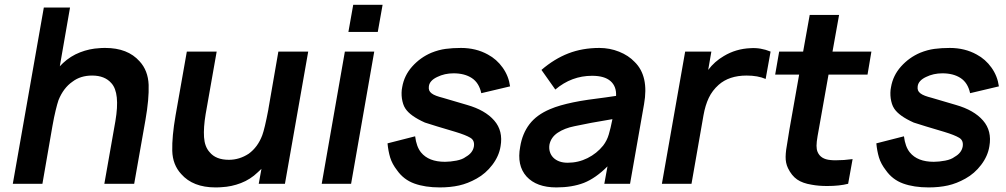

<svg xmlns="http://www.w3.org/2000/svg" viewBox="-20 -782 4282 817"><path d="M599 -272 551 0H424L471 -266.5Q491.5 -387 454 -428Q426 -460.5 372 -460.5Q322.5 -460.5 288.5 -434.5Q250 -408 229 -356Q223.5 -340 216.8 -312.2Q210 -284.5 203 -245L160.5 0H34.5L166.5 -750H278L234.5 -500L248 -513.5Q280 -543.5 320.5 -559.2Q361 -575 403 -577Q407 -577.5 413.2 -577.8Q419.5 -578 428 -578Q523.5 -578 574 -521Q610 -482 612.5 -421Q614.5 -360.5 599 -272Z M1291.5 -562.5 1192.5 0H1081L1092.5 -63.5L1077 -49Q1045.5 -18.5 1005.2 -3Q965 12.5 923 14.5Q918 15 911.8 15.2Q905.5 15.5 897 15.5Q801 15.5 751 -41.5Q714.5 -81 713 -140.5Q711.5 -201 727 -290.5L775 -562.5H902L855 -296Q845.5 -239 848.2 -198.2Q851 -157.5 872 -134.5Q898.5 -102 954 -102Q999 -102 1038.5 -128Q1077 -156 1096 -206.5Q1101 -220 1107.5 -247.2Q1114 -274.5 1122 -316.5V-317.5L1164.5 -562.5Z M1608 -761.5 1587.5 -646H1462.5L1483 -761.5ZM1572.5 -562.5 1474 0H1349L1447.5 -562.5Z M2028 -385.5Q2018.5 -429.5 1987.8 -449.8Q1957 -470 1910 -470Q1872 -470 1840.5 -454.5Q1808.5 -439.5 1805 -415.5Q1803.5 -405 1806.2 -397.8Q1809 -390.5 1816.5 -384.8Q1824 -379 1836 -374.5Q1848 -370 1865.5 -365.5L1967.5 -335.5Q2044.5 -313.5 2083 -269.2Q2121.5 -225 2110 -159.5Q2103.5 -118 2075 -80.5Q2047 -43.5 2008 -22Q1970.5 -1 1933.5 7.2Q1896.5 15.5 1851.5 15.5Q1789 15.5 1743.2 -1Q1697.5 -17.5 1669.5 -57.5Q1648.5 -84.5 1640.2 -112Q1632 -139.5 1629 -172L1746.5 -202Q1752 -157.5 1771.5 -133.5Q1804 -93.5 1873.5 -93.5Q1884.5 -93.5 1896.8 -94.8Q1909 -96 1922 -98.5Q1948 -103.5 1962 -114.5Q1991.5 -131 1996.5 -158.5Q2000.5 -185 1981 -196Q1962 -207.5 1917.5 -221L1840.5 -244L1788 -260.5Q1725.5 -288.5 1705 -320Q1699 -329 1695.5 -340Q1692 -351 1690.2 -363Q1688.5 -375 1688.8 -387.5Q1689 -400 1691.5 -411.5Q1700 -461 1734 -499Q1768.5 -537.5 1815.5 -557.5Q1846.5 -570 1876.2 -574Q1906 -578 1941.5 -578Q2005.5 -578 2056 -550Q2093.5 -530 2119 -494.2Q2144.5 -458.5 2150.5 -414.5Z M2551.5 0 2565 -74Q2515 -24 2465 -4Q2414.5 15.5 2347.5 15.5Q2263 15.5 2220.5 -31Q2178.5 -78 2193.5 -157.5Q2202.5 -213.5 2233 -253.5Q2263.5 -293.5 2320.5 -317.5Q2341.5 -326.5 2366 -333.5Q2390.5 -340.5 2419.2 -346.5Q2448 -352.5 2482.2 -357.5Q2516.5 -362.5 2557 -367.5L2601.5 -374Q2603.5 -414.5 2577.8 -437Q2552 -459.5 2499.5 -459.5Q2412 -459.5 2343 -401L2284 -484.5Q2338.5 -531.5 2398.5 -554.8Q2458.5 -578 2530.5 -578Q2574.5 -578 2614.5 -562Q2654.5 -546 2680.5 -518.5Q2742 -458.5 2720.5 -338.5L2661 0ZM2586 -275Q2486 -258.5 2424.5 -245Q2382 -236.5 2353.2 -217.2Q2324.5 -198 2318 -166.5Q2315.5 -150 2319.8 -136Q2324 -122 2334.2 -111.5Q2344.5 -101 2360 -95.2Q2375.5 -89.5 2395.5 -89.5Q2440.5 -89.5 2480 -109.2Q2519.5 -129 2546.5 -162.5Q2563 -184 2570.5 -210Q2574.5 -223 2578.2 -239Q2582 -255 2586 -275Z M3259 -562.5 3238 -446Q3205 -460.5 3157 -460.5Q3082.5 -460.5 3038 -421Q3011 -397 2996 -365.5Q2981 -334 2973.5 -291.5L2922.5 0H2796.5L2895.5 -562.5H3007L2993.5 -484.5Q3020.5 -520.5 3060 -543.5Q3111.5 -574.5 3173.5 -577Q3216.5 -580 3259 -562.5Z M3465 -236.5Q3464 -227.5 3459 -203Q3454.5 -177.5 3454.5 -161.8Q3454.5 -146 3459 -135.5Q3472 -104.5 3514 -101Q3518 -100.5 3523.8 -100.2Q3529.5 -100 3538 -100Q3554 -100 3571.5 -101.2Q3589 -102.5 3608 -105L3589 0Q3552.5 9.5 3499.5 9.5Q3463 9.5 3434 4Q3395.5 -2 3372 -18.2Q3348.5 -34.5 3333 -66.5Q3322.5 -88.5 3323 -115Q3323.5 -141.5 3331 -180L3339 -230L3380.5 -464.5H3278.5L3295.5 -562.5H3397.5L3425.5 -718.5H3550.5L3522.5 -562.5H3688L3671.5 -464.5H3505.5Z M4108 -385.5Q4098.5 -429.5 4067.8 -449.8Q4037 -470 3990 -470Q3952 -470 3920.5 -454.5Q3888.5 -439.5 3885 -415.5Q3883.5 -405 3886.2 -397.8Q3889 -390.5 3896.5 -384.8Q3904 -379 3916 -374.5Q3928 -370 3945.5 -365.5L4047.5 -335.5Q4124.5 -313.5 4163 -269.2Q4201.5 -225 4190 -159.5Q4183.5 -118 4155 -80.5Q4127 -43.5 4088 -22Q4050.5 -1 4013.5 7.2Q3976.5 15.5 3931.5 15.5Q3869 15.5 3823.2 -1Q3777.5 -17.5 3749.5 -57.5Q3728.5 -84.5 3720.2 -112Q3712 -139.5 3709 -172L3826.5 -202Q3832 -157.5 3851.5 -133.5Q3884 -93.5 3953.5 -93.5Q3964.5 -93.5 3976.8 -94.8Q3989 -96 4002 -98.5Q4028 -103.5 4042 -114.5Q4071.5 -131 4076.5 -158.5Q4080.5 -185 4061 -196Q4042 -207.5 3997.5 -221L3920.5 -244L3868 -260.5Q3805.5 -288.5 3785 -320Q3779 -329 3775.5 -340Q3772 -351 3770.2 -363Q3768.5 -375 3768.8 -387.5Q3769 -400 3771.5 -411.5Q3780 -461 3814 -499Q3848.5 -537.5 3895.5 -557.5Q3926.5 -570 3956.2 -574Q3986 -578 4021.5 -578Q4085.5 -578 4136 -550Q4173.5 -530 4199 -494.2Q4224.5 -458.5 4230.5 -414.5Z"/></svg>

Font: Russisch Sans
Style: Bold Italic
Weight: 700
Italic angle: -10°
Designer: Michael Sharanda (font) & Cristiano Sobral (main changes)
Foundry: Michael Sharanda
Version: Version 2.00;September 8, 2020;FontCreator 13.0.0.2681 64-bi